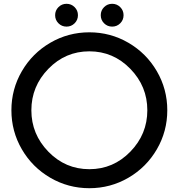

<svg xmlns="http://www.w3.org/2000/svg" viewBox="-20 -980 940 1010"><path d="M234.5 -618Q145 -526 145 -400Q145 -274 234.5 -182Q324 -90 450 -90Q576 -90 665.5 -182Q755 -274 755 -400Q755 -526 665.5 -618Q576 -710 450 -710Q324 -710 234.5 -618ZM527.5 -857.5Q510 -875 510 -900Q510 -925 527.5 -942.5Q545 -960 570 -960Q595 -960 612.5 -942.5Q630 -925 630 -900Q630 -875 612.5 -857.5Q595 -840 570 -840Q545 -840 527.5 -857.5ZM287.5 -857.5Q270 -875 270 -900Q270 -925 287.5 -942.5Q305 -960 330 -960Q355 -960 372.5 -942.5Q390 -925 390 -900Q390 -875 372.5 -857.5Q355 -840 330 -840Q305 -840 287.5 -857.5ZM95 -194.5Q40 -289 40 -400Q40 -511 95 -605.5Q150 -700 244.5 -755Q339 -810 450 -810Q561 -810 655.5 -755Q750 -700 805 -605.5Q860 -511 860 -400Q860 -289 805 -194.5Q750 -100 655.5 -45Q561 10 450 10Q339 10 244.5 -45Q150 -100 95 -194.5Z"/></svg>

Font: Laverick
Style: Regular
Weight: 400
Designer: Daniel Pimley
Foundry: Daniel Pimley
Version: Version 1.000;PS 001.001;hotconv 1.0.56